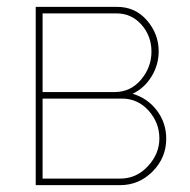

<svg xmlns="http://www.w3.org/2000/svg" viewBox="-20 -539 552 559"><path d="M84 -519H321Q374 -519 408 -479.5Q442 -440 442 -390Q442 -350 421 -316Q400 -282 366 -266Q410 -253 437 -217Q464 -181 464 -135Q464 -80 424.5 -40Q385 0 330 0H84ZM104 -271H314Q360 -271 390.5 -307Q421 -343 421 -389Q421 -434 392 -467Q363 -500 319 -500H104ZM104 -19H330Q377 -19 410.5 -55Q444 -91 444 -136Q444 -182 412.5 -217Q381 -252 335 -252H104Z"/></svg>

Font: Raleway
Style: Thin
Weight: 100
Designer: Matt McInerney, Pablo Impallari, Rodrigo Fuenzalida
Foundry: Matt McInerney, Pablo Impallari, Rodrigo Fuenzalida
Version: Version 3.000